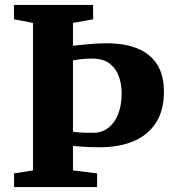

<svg xmlns="http://www.w3.org/2000/svg" viewBox="-20 -763 710 783"><path d="M114.5 -68V-669.5L37 -684.5V-743H359.5L360 -684.5L277.5 -669.5V-576.5Q294.5 -578 310.5 -579.8Q326.5 -581.5 343 -583Q359.5 -584.5 377.2 -585.5Q395 -586.5 415 -586.5Q489 -586.5 541.2 -565Q593.5 -543.5 621 -499.8Q648.5 -456 648.5 -389Q648.5 -313 616.2 -262.8Q584 -212.5 525.5 -187.5Q467 -162.5 387.5 -162.5Q362 -162.5 341.2 -163.2Q320.5 -164 304.5 -165.5Q288.5 -167 277.5 -168V-68L376 -56V0H37.5V-56ZM361.5 -221.5Q394.5 -221.5 420.2 -240.5Q446 -259.5 461 -295.5Q476 -331.5 476 -382.5Q476 -422.5 463.5 -454.8Q451 -487 423.8 -506Q396.5 -525 351.5 -524Q330.5 -524 310.8 -521.8Q291 -519.5 277.5 -516.5V-226Q298 -222.5 320 -222Q342 -221.5 361.5 -221.5Z"/></svg>

Font: Merriweather 36pt ExtraBold
Style: Regular
Weight: 800
Designer: Eben Sorkin
Foundry: Eben Sorkin
Version: Version 2.100